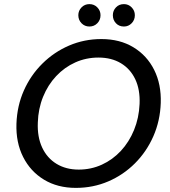

<svg xmlns="http://www.w3.org/2000/svg" viewBox="-20 -902 827 934"><path d="M349 12Q260 12 194 -28Q128 -68 92.5 -138.5Q57 -209 60 -300Q63 -387 96 -461.5Q129 -536 186 -592.5Q243 -649 316.5 -680.5Q390 -712 473 -712Q563 -712 629 -672Q695 -632 730 -562Q765 -492 762 -401Q759 -314 726 -239Q693 -164 636.5 -107.5Q580 -51 506.5 -19.5Q433 12 349 12ZM363 -77Q423 -77 475.5 -101Q528 -125 568 -168Q608 -211 632 -269.5Q656 -328 659 -396Q662 -466 638 -516.5Q614 -567 568 -594.5Q522 -622 459 -622Q399 -622 346.5 -598.5Q294 -575 253.5 -532Q213 -489 189.5 -431Q166 -373 164 -306Q161 -236 185 -184.5Q209 -133 255 -105Q301 -77 363 -77ZM415 -773Q392 -773 376.5 -789Q361 -805 361 -828Q361 -850 376.5 -866Q392 -882 415 -882Q438 -882 453.5 -866Q469 -850 469 -828Q469 -805 453.5 -789Q438 -773 415 -773ZM583 -773Q559 -773 544 -789Q529 -805 529 -828Q529 -850 544 -866Q559 -882 583 -882Q605 -882 620.5 -866Q636 -850 636 -828Q636 -805 620.5 -789Q605 -773 583 -773Z"/></svg>

Font: DM Sans 16pt Medium
Style: Italic
Weight: 500
Italic angle: -10°
Version: Version 4.004;gftools[0.9.30]